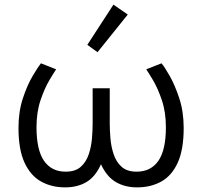

<svg xmlns="http://www.w3.org/2000/svg" viewBox="-20 -802 876 831"><path d="M262 9Q203 9 157.5 -16.5Q112 -42 86 -98.5Q60 -155 60 -248Q60 -319 79 -376.5Q98 -434 121.5 -473.5Q145 -513 157 -528L223 -502Q214 -489 193.5 -454.5Q173 -420 155.5 -368.5Q138 -317 138 -251Q138 -153 170.5 -106Q203 -59 264 -59Q306 -59 329.5 -80Q353 -101 364 -134Q375 -167 378 -202.5Q381 -238 381 -268V-420H455V-268Q455 -238 458 -202.5Q461 -167 472 -134Q483 -101 506.5 -80Q530 -59 571 -59Q633 -59 665.5 -106Q698 -153 698 -251Q698 -317 680.5 -368.5Q663 -420 642.5 -454.5Q622 -489 613 -502L679 -528Q692 -513 714.5 -473.5Q737 -434 756 -376.5Q775 -319 775 -248Q775 -155 749.5 -98.5Q724 -42 678.5 -16.5Q633 9 573 9Q521 9 481.5 -14Q442 -37 417 -91Q393 -37 354 -14Q315 9 262 9ZM402 -576 358 -608 471 -782 533 -739Z"/></svg>

Font: Ubuntu Sans
Style: Regular
Weight: 400
Designer: Dalton Maag Ltd
Foundry: Dalton Maag Ltd
Version: Version 1.006; ttfautohint (v1.8.4.7-5d5b)